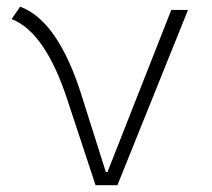

<svg xmlns="http://www.w3.org/2000/svg" viewBox="-20 -547 626 567"><path d="M262.2 0 179.2 -251.5Q113.8 -452.1 14.2 -490.7L39.6 -527.3Q151.4 -485.8 220.7 -266.1L292.5 -39.1H297.4L485.8 -517.6H535.2L326.7 0Z"/></svg>

Font: Cascadia Code ExtraLight
Style: Regular
Weight: 200
Monospace: yes
Designer: Aaron Bell
Foundry: Saja Typeworks
Version: Version 2407.024; ttfautohint (v1.8.4)